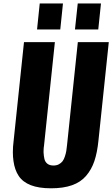

<svg xmlns="http://www.w3.org/2000/svg" viewBox="-20 -1046 631 1078"><path d="M400.9 -880.4 416.5 -1026.4H546.9L531.7 -880.4ZM188 -880.4 203.1 -1026.4H333.5L318.4 -880.4ZM55.7 -141.6Q52.2 -165 52.2 -191.9Q52.2 -222.2 56.6 -256.3L114.7 -809.6H288.1L227.5 -231.4Q224.6 -214.4 224.6 -197.3Q224.6 -193.8 224.6 -189.9Q225.6 -169.4 229.5 -153.1Q233.4 -136.7 246.1 -126.7Q258.8 -116.7 280.3 -116.7Q297.4 -116.7 310.3 -123.5Q323.2 -130.4 331.1 -140.6Q338.9 -150.9 344.2 -167.2Q349.6 -183.6 352.1 -197.8Q354.5 -211.9 356.4 -231.4L417 -809.6H590.8L532.7 -256.3Q525.9 -189 509.8 -141.4Q493.7 -93.8 463.1 -58.3Q432.6 -22.9 384 -5.9Q335.4 11.2 266.6 11.2Q197.8 11.2 152.8 -6.3Q107.9 -23.9 85.2 -57.9Q62.5 -91.8 55.7 -141.6Z"/></svg>

Font: Oswald
Style: Bold
Weight: 700
Designer: Vernon Adams
Foundry: Vernon Adams
Version: 3.0; ttfautohint (v0.94.23-7a4d-dirty) -l 8 -r 50 -G 200 -x 